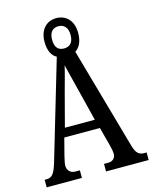

<svg xmlns="http://www.w3.org/2000/svg" viewBox="-129 -968 840 1053"><g transform="rotate(-15 291.0 -441.5)"><path d="M3 0H203V-43H177C151 -43 132 -61 132 -87C132 -105 140 -131 143 -147L167 -239H369L396 -138C401 -120 406 -95 406 -82C406 -58 388 -43 366 -43H340V0H582V-43H569C541 -43 524 -54 511 -98L347 -678C373 -694 389 -725 389 -774C389 -845 347 -883 293 -883C240 -883 198 -845 198 -774C198 -723 215 -691 242 -678L77 -120C58 -57 43 -43 14 -43H3ZM293 -711C262 -711 241 -728 241 -774C241 -820 264 -837 293 -837C321 -837 346 -820 346 -774C346 -727 322 -711 293 -711ZM184 -290 234 -480C246 -527 264 -585 271 -621C280 -583 294 -528 309 -470L354 -290Z"/></g></svg>

Font: Noto Serif Tamil ExtraCondensed Medium
Style: Italic
Weight: 500
Width: 2
Italic angle: -12°
Designer: Indian Type Foundry, Tom Grace, and the Monotype Design Team
Foundry: Monotype Imaging Inc.
Version: Version 2.003